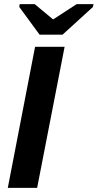

<svg xmlns="http://www.w3.org/2000/svg" viewBox="-20 -916 476 936"><path d="M161 0H18L151 -688H295ZM433 -882 285 -747H173L74 -882L76 -896H149L238 -822H240L354 -896H436Z"/></svg>

Font: Libra Sans
Style: Bold Italic
Weight: 700
Italic angle: -12°
Foundry: Context Ltd
Version: Version 1.002